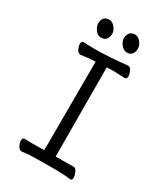

<svg xmlns="http://www.w3.org/2000/svg" viewBox="-212 -962 925 1062"><g transform="rotate(30 250.0 -431.0)"><path d="M107 6Q91 6 82 -12.5Q73 -31 73 -45Q73 -63 88 -63L128 -62L211 -63L212 -107L213 -629Q158 -626 122 -620Q106 -620 97 -638.5Q88 -657 88 -671Q88 -689 103 -689Q110 -689 128.5 -688Q147 -687 167 -687Q264 -687 381 -700Q394 -700 402.5 -681.5Q411 -663 411 -649Q411 -631 397 -631Q340 -634 325 -634L282 -632Q283 -152 284 -64Q384 -64 397 -65Q412 -65 420.5 -45.5Q429 -26 429 -12Q429 5 416 5Q381 -1 304 -1Q209 -1 153 1ZM172 -759Q150 -759 134.5 -780Q119 -801 119 -820Q121 -868 163 -868Q183 -868 199.5 -848Q216 -828 216 -806Q212 -759 172 -759ZM337 -759Q315 -759 299 -780Q283 -801 283 -820Q286 -868 328 -868Q348 -868 364 -848Q380 -828 380 -806Q377 -759 337 -759Z"/></g></svg>

Font: LXGW WenKai Mono TC
Style: Regular
Weight: 400
Designer: LXGW / Fontworks Inc.
Foundry: LXGW / Fontworks Inc.
Version: Version 1.330